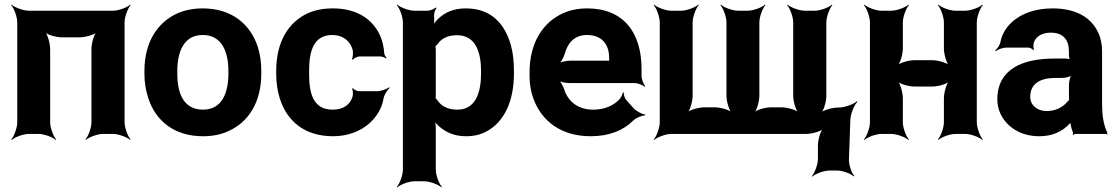

<svg xmlns="http://www.w3.org/2000/svg" viewBox="-20 -574 4798 823"><path d="M514 -50V-478C514 -502 528 -539 540 -552L538 -554C525 -542 488 -528 464 -528H104C80 -528 43 -542 30 -554L28 -552C40 -539 54 -502 54 -478V-50C54 -26 40 11 28 24L30 26C43 14 80 0 104 0H145C169 0 206 14 219 26L221 24C209 11 195 -26 195 -50V-364C195 -388 184 -428 171 -440L169 -438C181 -425 221 -414 245 -414H322C346 -414 386 -425 398 -438L396 -440C383 -428 372 -388 372 -364V-50C372 -26 358 11 346 24L348 26C361 14 398 0 422 0H464C488 0 525 14 538 26L540 24C528 11 514 -26 514 -50Z M599 -269V-259C599 -220 605 -185 616 -152C647 -58 725 10 850 10C890 10 926 3 957 -11C1044 -49 1100 -134 1100 -259V-269C1100 -308 1095 -343 1084 -376C1052 -470 974 -538 849 -538C809 -538 774 -531 743 -518C655 -479 599 -394 599 -269ZM959 -269V-259C959 -176 932 -104 850 -104C766 -104 740 -175 740 -259V-269C740 -351 767 -424 849 -424C931 -424 959 -352 959 -269Z M1305 -257V-271C1305 -353 1323 -424 1405 -424C1450 -424 1482 -398 1492 -359C1494 -349 1493 -326 1488 -320L1492 -318C1496 -324 1512 -332 1522 -332H1611C1619 -332 1630 -327 1635 -323L1637 -326C1633 -330 1627 -339 1627 -347C1625 -372 1620 -396 1611 -418C1579 -491 1511 -538 1407 -538C1366 -538 1331 -531 1301 -518C1215 -479 1164 -393 1164 -271V-257C1164 -220 1169 -185 1179 -153C1209 -57 1283 10 1408 10C1473 10 1527 -13 1563 -45C1591 -70 1617 -106 1624 -152C1627 -168 1641 -189 1650 -197L1648 -200C1638 -192 1613 -183 1596 -183H1520C1511 -183 1496 -190 1493 -196L1489 -194C1493 -188 1494 -168 1491 -159C1480 -124 1450 -104 1406 -104C1322 -104 1305 -174 1305 -257Z M1841 -500V-503C1839 -514 1845 -533 1851 -539L1848 -542C1842 -536 1824 -528 1812 -528H1757C1733 -528 1696 -542 1683 -554L1681 -552C1693 -539 1707 -502 1707 -478V153C1707 177 1693 214 1681 227L1683 229C1696 217 1733 203 1757 203H1798C1822 203 1859 217 1872 229L1874 227C1862 214 1848 177 1848 153V-24C1848 -37 1846 -54 1841 -62L1838 -60C1842 -52 1855 -38 1865 -30C1893 -6 1929 10 1978 10C2011 10 2041 3 2066 -11C2142 -52 2183 -141 2183 -259V-270C2183 -310 2179 -347 2170 -380C2145 -469 2088 -538 1977 -538C1924 -538 1888 -521 1860 -495C1850 -486 1837 -470 1834 -461L1837 -460C1841 -469 1842 -487 1841 -500ZM1941 -104C1898 -104 1870 -120 1853 -147C1852 -149 1845 -155 1844 -154L1847 -151C1848 -152 1848 -165 1848 -168V-360C1848 -363 1847 -377 1846 -378L1844 -375C1845 -374 1853 -382 1855 -384C1872 -409 1898 -423 1940 -423C2019 -423 2042 -349 2042 -270V-259C2042 -180 2020 -104 1941 -104Z M2497 -538C2459 -538 2425 -531 2395 -518C2307 -479 2250 -390 2250 -265V-246C2250 -211 2256 -178 2268 -147C2303 -55 2385 10 2512 10C2593 10 2653 -16 2694 -57C2706 -69 2733 -80 2745 -79L2746 -83C2733 -84 2706 -98 2695 -111L2664 -146C2657 -154 2653 -169 2654 -177L2650 -178C2649 -170 2641 -153 2633 -146C2607 -120 2570 -104 2522 -104C2457 -104 2414 -140 2398 -192C2394 -206 2382 -226 2373 -233L2371 -229C2380 -223 2404 -218 2420 -218H2700C2714 -218 2736 -209 2744 -202L2746 -204C2739 -212 2730 -234 2730 -248V-278C2730 -434 2653 -538 2497 -538ZM2591 -326V-320C2591 -317 2591 -311 2593 -310L2595 -312C2594 -314 2588 -314 2585 -314H2425C2408 -314 2381 -308 2371 -301L2374 -297C2384 -305 2396 -328 2401 -344C2413 -389 2442 -424 2496 -424C2557 -424 2591 -387 2591 -326Z M2899 -528H2858C2834 -528 2797 -542 2784 -554L2782 -552C2794 -539 2808 -502 2808 -478V-50C2808 -26 2794 11 2782 24L2784 26C2797 14 2834 0 2858 0H3436C3460 0 3500 -11 3512 -24L3510 -26C3497 -14 3486 26 3486 50V107C3486 131 3472 168 3460 181L3462 183C3475 171 3512 157 3536 157H3569C3591 157 3627 170 3639 182L3642 180C3630 168 3618 131 3619 109L3625 -61C3626 -86 3642 -125 3655 -137L3653 -140C3639 -127 3600 -113 3575 -113H3572C3548 -113 3508 -102 3496 -89L3498 -87C3511 -99 3522 -139 3522 -163V-478C3522 -502 3536 -539 3548 -552L3546 -554C3533 -542 3496 -528 3472 -528H3430C3406 -528 3369 -542 3356 -554L3354 -552C3366 -539 3380 -502 3380 -478V-164C3380 -140 3391 -100 3404 -88L3406 -90C3394 -103 3354 -114 3330 -114H3285C3261 -114 3221 -103 3209 -90L3211 -88C3224 -100 3235 -140 3235 -164V-478C3235 -502 3249 -539 3261 -552L3259 -554C3246 -542 3209 -528 3185 -528H3144C3120 -528 3083 -542 3070 -554L3068 -552C3080 -539 3094 -502 3094 -478V-164C3094 -140 3105 -100 3118 -88L3120 -90C3108 -103 3068 -114 3044 -114H2999C2975 -114 2935 -103 2923 -90L2925 -88C2938 -100 2949 -140 2949 -164V-478C2949 -502 2963 -539 2975 -552L2973 -554C2960 -542 2923 -528 2899 -528Z M4167 -50V-478C4167 -502 4181 -539 4193 -552L4191 -554C4178 -542 4141 -528 4117 -528H4076C4052 -528 4015 -542 4002 -554L4000 -552C4012 -539 4026 -502 4026 -478V-366C4026 -342 4037 -302 4050 -290L4052 -292C4040 -305 4000 -316 3976 -316H3900C3876 -316 3836 -305 3824 -292L3826 -290C3839 -302 3850 -342 3850 -366V-478C3850 -502 3864 -539 3876 -552L3874 -554C3861 -542 3824 -528 3800 -528H3759C3735 -528 3698 -542 3685 -554L3683 -552C3695 -539 3709 -502 3709 -478V-50C3709 -26 3695 11 3683 24L3685 26C3698 14 3735 0 3759 0H3800C3824 0 3861 14 3874 26L3876 24C3864 11 3850 -26 3850 -50V-153C3850 -177 3839 -217 3826 -229L3824 -227C3836 -214 3876 -203 3900 -203H3976C4000 -203 4040 -214 4052 -227L4050 -229C4037 -217 4026 -177 4026 -153V-50C4026 -26 4012 11 4000 24L4002 26C4015 14 4052 0 4076 0H4117C4141 0 4178 14 4191 26L4193 24C4181 11 4167 -26 4167 -50Z M4704 -128V-352C4704 -383 4699 -410 4688 -433C4657 -501 4590 -538 4492 -538C4423 -538 4367 -519 4328 -488C4301 -467 4277 -436 4269 -397C4267 -382 4255 -365 4246 -358L4249 -355C4257 -362 4279 -370 4294 -370H4387C4395 -370 4406 -364 4409 -359L4412 -361C4409 -366 4409 -383 4411 -390C4420 -419 4448 -434 4484 -434C4537 -434 4562 -404 4562 -353V-338C4562 -331 4564 -318 4568 -314L4571 -317C4567 -321 4554 -323 4547 -323H4499C4365 -323 4255 -279 4255 -148C4255 -125 4260 -104 4269 -85C4296 -30 4354 10 4435 10C4492 10 4533 -11 4561 -40C4565 -44 4571 -50 4572 -54L4568 -55C4567 -51 4569 -43 4570 -37C4572 -26 4575 -16 4579 -7C4580 -5 4579 1 4578 3L4581 5C4582 3 4586 0 4589 0H4721C4723 0 4725 2 4726 3L4728 1C4727 0 4725 -2 4725 -4C4725 -5 4727 -7 4727 -7L4724 -10C4710 -43 4704 -80 4704 -128ZM4396 -159C4396 -218 4443 -240 4504 -240H4533C4547 -240 4571 -246 4578 -253L4575 -256C4568 -249 4562 -225 4562 -211V-162C4562 -159 4562 -145 4564 -143L4567 -146C4565 -148 4557 -141 4555 -138C4537 -115 4506 -98 4466 -98C4427 -98 4396 -122 4396 -159Z"/></svg>

Font: Asimov
Style: Edge
Weight: 500
Designer: Google
Version: Version 2.000980: 2014